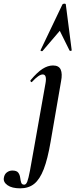

<svg xmlns="http://www.w3.org/2000/svg" viewBox="-131 -752 411 1047"><path d="M228 -727 260 -478Q260 -475 254.5 -474.5Q249 -474 248 -477L195 -584L101 -474Q99 -472 94 -473.5Q89 -475 90 -478L209 -727Q212 -732 220 -732Q228 -732 228 -727ZM-21 275Q-66 275 -90 258Q-114 241 -110 218Q-107 198 -93.5 188Q-80 178 -64 178Q-40 178 -31.5 189.5Q-23 201 -21 216.5Q-19 232 -15.5 243.5Q-12 255 1 255Q11 255 17.5 239Q24 223 32.5 178Q41 133 56 47L117 -297Q126 -346 102 -346Q81 -346 44 -306Q41 -302 37 -306.5Q33 -311 36 -315Q72 -358 101 -376.5Q130 -395 158 -395Q190 -395 200 -372.5Q210 -350 202 -309L145 21Q129 115 107.5 170.5Q86 226 55.5 250.5Q25 275 -21 275Z"/></svg>

Font: Cormorant Light
Style: Italic
Weight: 300
Italic angle: -10°
Designer: Christian Thalmann (Catharsis Fonts)
Foundry: Catharsis Fonts
Version: Version 4.000